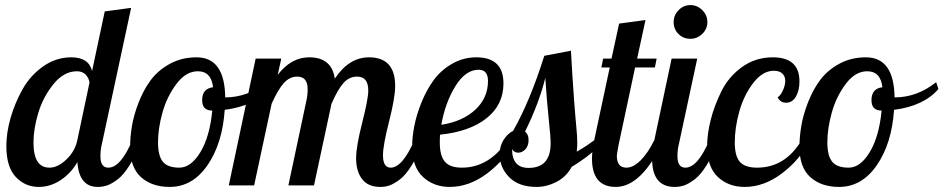

<svg xmlns="http://www.w3.org/2000/svg" viewBox="-20 -731 3720 757"><path d="M5 -155Q5 -208 22 -267Q39 -326 69.5 -380Q100 -434 150.5 -469.5Q201 -505 261 -505Q330 -505 343 -451L393 -686L497 -700L381 -160Q376 -140 376 -115Q376 -70 407 -70Q456 -70 502 -179H539Q516 -120 491.5 -80.5Q467 -41 443.5 -23.5Q420 -6 402.5 0Q385 6 365 6Q292 6 285 -92Q261 -49 220 -21.5Q179 6 133 6Q79 6 42 -33.5Q5 -73 5 -155ZM112 -169Q112 -70 175 -70Q208 -70 242 -102.5Q276 -135 285 -179L333 -406Q330 -424 317.5 -437Q305 -450 283 -450Q232 -450 191 -399.5Q150 -349 131 -286Q112 -223 112 -169Z M493 -152Q493 -190 500 -233Q507 -276 526 -325.5Q545 -375 573.5 -414Q602 -453 649 -479Q696 -505 755 -505Q866 -505 868 -347Q957 -347 1032 -407L1041 -380Q983 -313 866 -298Q857 -165 798 -79.5Q739 6 649 6Q579 6 536 -32.5Q493 -71 493 -152ZM603 -170Q603 -117 622 -93.5Q641 -70 687 -70Q733 -70 770 -131Q807 -192 817 -295Q777 -295 777 -336Q777 -382 820 -387Q813 -450 760 -450Q713 -450 675.5 -400Q638 -350 620.5 -287Q603 -224 603 -170Z M882 0 988 -500H1089L1075 -436Q1128 -505 1199 -505Q1288 -505 1300 -421Q1356 -505 1435 -505Q1538 -505 1538 -392Q1538 -346 1514 -252Q1490 -158 1490 -119Q1490 -70 1520 -70Q1567 -70 1614 -179H1651Q1628 -119 1603.5 -79.5Q1579 -40 1556 -23Q1533 -6 1516 0Q1499 6 1480 6Q1431 6 1407.5 -25Q1384 -56 1384 -107Q1384 -153 1408 -247Q1432 -341 1432 -374Q1432 -429 1388 -429Q1357 -429 1334.5 -404Q1312 -379 1287 -322L1218 0H1117L1188 -334Q1193 -356 1193 -379Q1193 -429 1152 -429Q1122 -429 1099 -403.5Q1076 -378 1051 -322L982 0Z M1605 -154Q1605 -190 1613.5 -234Q1622 -278 1641.5 -326.5Q1661 -375 1689 -414Q1717 -453 1761.5 -479Q1806 -505 1858 -505Q1965 -505 1965 -402Q1965 -318 1898.5 -265Q1832 -212 1715 -200Q1714 -189 1714 -169Q1714 -117 1734 -93.5Q1754 -70 1801 -70Q1909 -70 1982 -179H2014Q1972 -101 1901 -47.5Q1830 6 1753 6Q1690 6 1647.5 -33.5Q1605 -73 1605 -154ZM1720 -239Q1804 -252 1854 -298.5Q1904 -345 1904 -412Q1904 -456 1867 -456Q1815 -456 1775 -390.5Q1735 -325 1720 -239Z M1950 -122Q1950 -155 1965.5 -179.5Q1981 -204 2003 -215Q2070 -333 2126 -511L2231 -531Q2237 -422 2243 -342.5Q2249 -263 2252.5 -228Q2256 -193 2256 -167Q2256 -153 2254 -133Q2288 -152 2324 -179H2366Q2313 -121 2234 -73Q2212 -33 2173.5 -13.5Q2135 6 2096 6Q2025 6 1987.5 -32.5Q1950 -71 1950 -122ZM1999 -143Q1999 -69 2064 -69Q2151 -69 2151 -166Q2151 -191 2143.5 -261.5Q2136 -332 2130 -424Q2105 -323 2050 -212Q2064 -202 2064 -179Q2064 -156 2051.5 -142.5Q2039 -129 2023 -129Q2007 -129 1999 -143Z M2314 -106Q2314 -134 2323 -179L2384 -465H2351L2358 -500H2391L2421 -638L2525 -652L2492 -500H2569L2562 -465H2484L2419 -160Q2412 -122 2412 -117Q2412 -70 2450 -70Q2477 -70 2506 -99Q2535 -128 2560 -179H2597Q2510 6 2408 6Q2314 6 2314 -106Z M2551 -105Q2551 -136 2560 -179L2628 -500H2729L2656 -160Q2651 -140 2651 -115Q2651 -70 2682 -70Q2731 -70 2777 -179H2814Q2791 -120 2766.5 -80.5Q2742 -41 2718.5 -23.5Q2695 -6 2677.5 0Q2660 6 2640 6Q2551 6 2551 -105ZM2636 -644Q2636 -671 2655.5 -691Q2675 -711 2702 -711Q2729 -711 2749 -691Q2769 -671 2769 -644Q2769 -617 2749 -597.5Q2729 -578 2702 -578Q2674 -578 2655 -597Q2636 -616 2636 -644Z M2768 -155Q2768 -202 2782 -258Q2796 -314 2824.5 -371.5Q2853 -429 2906 -467Q2959 -505 3027 -505Q3132 -505 3132 -410Q3132 -374 3118 -350Q3104 -326 3079 -326Q3057 -326 3046 -347Q3058 -355 3067 -375Q3076 -395 3076 -412Q3076 -430 3064.5 -441Q3053 -452 3031 -452Q2987 -452 2950 -404Q2913 -356 2895 -292Q2877 -228 2877 -169Q2877 -116 2897 -93Q2917 -70 2965 -70Q3076 -70 3141 -179H3175Q3133 -100 3062.5 -47Q2992 6 2916 6Q2852 6 2810 -33.5Q2768 -73 2768 -155Z M3132 -152Q3132 -190 3139 -233Q3146 -276 3165 -325.5Q3184 -375 3212.5 -414Q3241 -453 3288 -479Q3335 -505 3394 -505Q3505 -505 3507 -347Q3596 -347 3671 -407L3680 -380Q3622 -313 3505 -298Q3496 -165 3437 -79.5Q3378 6 3288 6Q3218 6 3175 -32.5Q3132 -71 3132 -152ZM3242 -170Q3242 -117 3261 -93.5Q3280 -70 3326 -70Q3372 -70 3409 -131Q3446 -192 3456 -295Q3416 -295 3416 -336Q3416 -382 3459 -387Q3452 -450 3399 -450Q3352 -450 3314.5 -400Q3277 -350 3259.5 -287Q3242 -224 3242 -170Z"/></svg>

Font: Lobster Two
Style: Italic
Weight: 400
Designer: Pablo Impallari
Foundry: Pablo Impallari. www.impallari.com
Version: Version 1.006